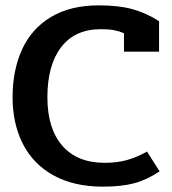

<svg xmlns="http://www.w3.org/2000/svg" viewBox="-20 -682 643 717"><path d="M27 -319Q27 -419 62 -496.5Q97 -574 169.5 -618Q242 -662 350 -662Q423 -662 474 -648Q525 -634 574 -603V-489H443V-558Q424 -566 405 -569.5Q386 -573 357 -573Q260 -573 208.5 -506Q157 -439 157 -319Q157 -202 212.5 -138Q268 -74 371 -74Q416 -74 453 -84Q490 -94 529 -116L576 -42Q528 -10 480.5 2.5Q433 15 365 15Q256 15 180 -27Q104 -69 65.5 -144.5Q27 -220 27 -319Z"/></svg>

Font: Pridi Medium
Style: Regular
Weight: 500
Designer: Katatrad Team
Foundry: CadsonDemak
Version: Version 1.001